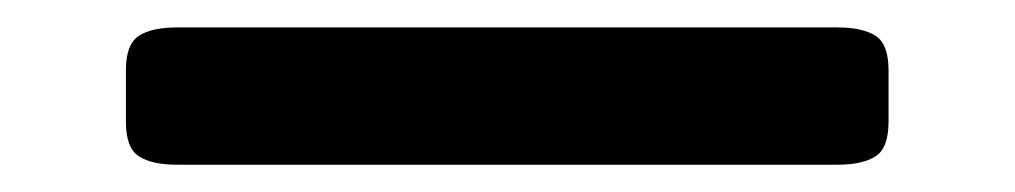

<svg xmlns="http://www.w3.org/2000/svg" viewBox="-20 -331 740 140"><path d="M108.9 -210.9Q90.8 -210.9 81.3 -217Q71.8 -223.1 71.8 -242.2V-279.8Q71.8 -298.8 81.3 -304.9Q90.8 -311 108.9 -311H590.8Q608.9 -311 618.4 -304.9Q627.9 -298.8 627.9 -279.8V-242.2Q627.9 -223.1 618.4 -217Q608.9 -210.9 590.8 -210.9Z"/></svg>

Font: Director
Style: Regular
Weight: 400
Designer: Ange Degheest & May Jolivet & Justine Herbel
Foundry: Velvetyne Type Foundry
Version: Version 1.000;FEAKit 1.0